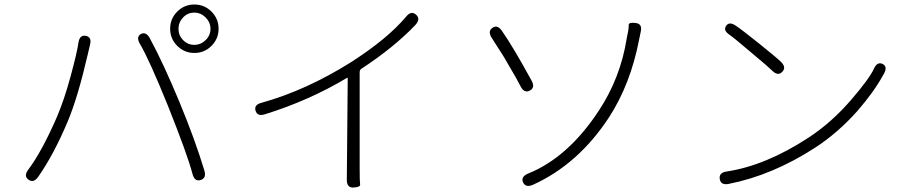

<svg xmlns="http://www.w3.org/2000/svg" viewBox="-20 -812 4040 852"><path d="M150 -28Q129 2 106 -15Q84 -31 106 -60Q166 -140 233 -294Q265 -369 293.5 -474Q322 -579 328 -622Q333 -658 361 -653Q389 -647 379 -612L378 -607Q374 -590 370 -573Q325 -378 280 -272Q219 -127 150 -28ZM870 -13Q843 -5 834 -41Q812 -125 725 -343Q642 -548 601 -617Q583 -648 605 -661Q628 -673 645 -642Q706 -529 776 -360Q846 -191 887 -55Q897 -21 870 -13ZM842.5 -577Q798 -577 766.5 -608.5Q735 -640 735 -684.5Q735 -729 766.5 -760.5Q798 -792 842.5 -792Q887 -792 918.5 -760.5Q950 -729 950 -684.5Q950 -640 918.5 -608.5Q887 -577 842.5 -577ZM842 -613Q871 -613 892.5 -634Q914 -655 914 -684Q914 -713 892.5 -734.5Q871 -756 842 -756Q813 -756 792.5 -734.5Q772 -713 772 -684Q772 -655 792.5 -634Q813 -613 842 -613Z M1550 20Q1519 23 1519 -14L1523 -464Q1523 -469 1519 -466Q1352 -366 1156 -305Q1122 -294 1114 -321Q1106 -347 1141 -356Q1338 -411 1536 -535Q1700 -640 1782 -738Q1805 -766 1826 -747Q1848 -728 1823 -701Q1730 -603 1584 -507Q1576 -502 1576 -492V-69Q1576 -5 1578 6.5Q1580 18 1550 20Z M2345 8Q2312 22 2301 -3Q2290 -28 2324 -42Q2500 -113 2636 -319Q2733 -465 2761 -641Q2764 -659 2768 -677Q2770 -689 2770 -701.5Q2770 -714 2801 -710Q2832 -706 2823 -670Q2819 -653 2816 -636Q2778 -439 2683 -292Q2546 -83 2345 8ZM2331 -410Q2306 -397 2290 -429Q2278 -454 2233 -530Q2224 -546 2215 -561L2162 -644Q2143 -674 2166 -689Q2188 -704 2208 -674Q2257 -604 2339 -454Q2356 -423 2331 -410Z M3214 4Q3179 11 3174 -17Q3169 -46 3205 -51Q3377 -77 3566 -200Q3669 -267 3757 -369Q3838 -463 3858 -507Q3873 -540 3897 -528Q3920 -516 3902 -484Q3859 -405 3785 -320Q3698 -222 3596 -156Q3407 -34 3214 4ZM3451 -493Q3432 -473 3406 -499Q3389 -516 3317 -576Q3236 -645 3218 -657Q3188 -677 3202 -697Q3216 -718 3245 -698Q3271 -681 3352 -616Q3430 -553 3445 -538Q3471 -513 3451 -493Z"/></svg>

Font: Resource Han Rounded JP Light
Style: Regular
Weight: 300
Designer: Cyano Hao (round all glyphs); Ryoko NISHIZUKA 西塚涼子 (kana, bopomofo & ideographs); Paul D. Hunt (Latin, Greek & Cyrillic)
Foundry: Cyano Hao
Version: 0.990